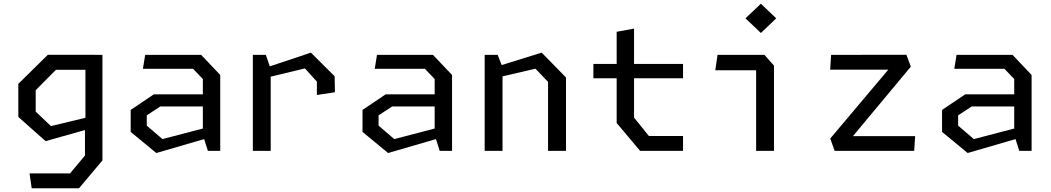

<svg xmlns="http://www.w3.org/2000/svg" viewBox="-20 -807 5620 1027"><path d="M149.5 200H402.5L528 51V-513.5H485.5V-514H236L78 -358.5V-181.5L224 -52L434.5 -111.5V25L354.5 120.5H138ZM171 -210V-324.5L279 -433.5H437V-177L252.5 -132.5Z M1092 0H1158V-406L1056 -513.5H756.5L744.5 -439H1012.5L1065 -384.5V-302.5H803L679 -219V-101.5L816 11.5L1072 -63ZM765 -135V-190L837.5 -237.5H1065V-119.5L849 -63Z M1675 -299 1771.5 -313.5 1770 -399 1643 -525.5 1423 -452 1402 -513.5H1332.5V0H1428V-397L1611 -441L1675 -370.5Z M2332 0H2398V-406L2296 -513.5H1996.5L1984.5 -439H2252.5L2305 -384.5V-302.5H2043L1919 -219V-101.5L2056 11.5L2312 -63ZM2005 -135V-190L2077.5 -237.5H2305V-119.5L2089 -63Z M2911.5 0H3007.5V-392.5L2877.5 -525.5L2663.5 -459L2642 -513.5H2572.5V0H2668V-398.5L2844 -439.5L2911.5 -369Z M3404 0H3633.5V-79.5H3451L3371.5 -178V-388.5H3633.5V-465H3371.5V-654L3278.5 -637V-465H3154V-388.5H3278.5V-149Z M4024.5 0H4120V-456L4069 -513.5H3818L3806 -431H4024.5ZM4050 -630.5 4132 -709 4050 -787 3967.5 -709Z M4444.5 0H4870L4875 -79H4542.5L4852 -450.5L4828.5 -514L4425.5 -513.5L4420.5 -434.5H4731.5L4421 -66Z M5432 0H5498V-406L5396 -513.5H5096.5L5084.5 -439H5352.5L5405 -384.5V-302.5H5143L5019 -219V-101.5L5156 11.5L5412 -63ZM5105 -135V-190L5177.5 -237.5H5405V-119.5L5189 -63Z"/></svg>

Font: Monaspace Krypton
Style: Regular
Weight: 400
Designer: Riley Cran & the Lettermatic Team
Foundry: Lettermatic
Version: Version 1.200 (Monaspace Krypton)